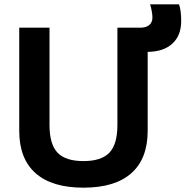

<svg xmlns="http://www.w3.org/2000/svg" viewBox="-20 -858 892 888"><path d="M69 -253V-730H209V-280Q209 -191 246 -152Q283 -113 366 -113Q449 -113 486 -152Q523 -191 523 -280V-730H630Q656 -730 670.5 -742.5Q685 -755 685 -777Q685 -790 681.5 -808.5Q678 -827 674 -838H808Q818 -810 818 -761Q818 -694 777.5 -656.5Q737 -619 663 -618V-253Q663 -124 587.5 -57Q512 10 366 10Q220 10 144.5 -57Q69 -124 69 -253Z"/></svg>

Font: Enso
Style: Bold
Weight: 700
Designer: Coji Morishita
Foundry: UNDERFOREST DESIGN
Version: Version 1.000